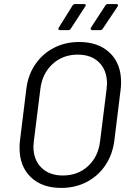

<svg xmlns="http://www.w3.org/2000/svg" viewBox="-20 -914 643 942"><path d="M76 -188Q76 -212 78 -224L109 -476Q117 -545 152.5 -597.5Q188 -650 244 -679Q300 -708 368 -708Q463 -708 518.5 -655Q574 -602 574 -512Q574 -488 572 -476L541 -224Q532 -155 496.5 -102.5Q461 -50 405 -21Q349 8 280 8Q186 8 131 -45Q76 -98 76 -188ZM471 -221 503 -477Q505 -495 505 -503Q505 -569 466.5 -607.5Q428 -646 361 -646Q288 -646 237.5 -599.5Q187 -553 178 -477L146 -221Q144 -203 144 -195Q144 -130 183 -91.5Q222 -53 288 -53Q362 -53 412 -99Q462 -145 471 -221ZM268 -778 336 -887Q340 -894 348 -894H393Q399 -894 400.5 -890.5Q402 -887 398 -882L327 -773Q323 -766 314 -766H274Q269 -766 267 -769.5Q265 -773 268 -778ZM426 -778 497 -887Q501 -894 509 -894H551Q557 -894 558.5 -890.5Q560 -887 557 -882L484 -773Q479 -766 471 -766H433Q428 -766 425.5 -769.5Q423 -773 426 -778Z"/></svg>

Font: Barlow
Style: Italic
Weight: 400
Italic angle: -7°
Designer: Jeremy Tribby
Foundry: Tribby Type
Version: Version 1.408